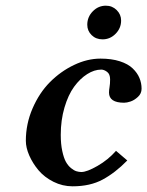

<svg xmlns="http://www.w3.org/2000/svg" viewBox="-20 -652 523 682"><path d="M237.8 9.8Q202.1 9.8 169.9 -6.3Q137.7 -22.5 116.9 -47.1Q96.2 -71.8 84 -99.6Q71.8 -127.4 71.8 -151.9Q71.8 -211.9 95.7 -267.1Q119.6 -322.3 157.5 -360.4Q195.3 -398.4 242.7 -421.1Q290 -443.8 336.9 -443.8Q376.5 -443.8 405.8 -434.3Q435.1 -424.8 451.4 -408.9Q467.8 -393.1 475.3 -375Q482.9 -356.9 482.9 -336.9Q482.9 -319.8 470 -307.9Q457 -295.9 443.8 -291.5Q430.7 -287.1 420.9 -287.1Q367.2 -287.1 367.2 -323.2Q367.2 -331.5 369.1 -342.8Q371.1 -354 371.1 -370.1Q371.1 -388.7 360.4 -396.7Q349.6 -404.8 339.8 -404.8Q314.9 -404.8 289.6 -388.7Q264.2 -372.6 243.2 -343.8Q222.2 -314.9 209 -270Q195.8 -225.1 195.8 -172.9Q195.8 -140.1 201.2 -115.5Q206.5 -90.8 214.1 -77.1Q221.7 -63.5 232.2 -54.9Q242.7 -46.4 251.5 -43.7Q260.3 -41 269 -41Q288.6 -41 326.4 -62.7Q364.3 -84.5 392.1 -116.2L432.1 -82Q389.2 -38.1 344.7 -14.2Q300.3 9.8 237.8 9.8ZM290 -564Q290 -591.8 309.6 -611.8Q329.1 -631.8 356 -631.8Q378.9 -631.8 394.5 -616.2Q410.2 -600.6 410.2 -579.1Q410.2 -551.8 390.6 -532Q371.1 -512.2 344.2 -512.2Q320.8 -512.2 305.4 -527.3Q290 -542.5 290 -564Z"/></svg>

Font: Linux Libertine G
Style: Semibold Italic
Weight: 600
Italic angle: -11.5°
Designer: Philipp H. Poll
Foundry: Philipp H. Poll
Version: Version 5.1.1